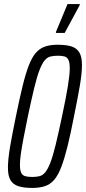

<svg xmlns="http://www.w3.org/2000/svg" viewBox="-20 -916 423 944"><path d="M139 8Q97 8 70.5 -0.5Q44 -9 31.5 -30.5Q19 -52 19 -91Q19 -132 29.5 -194Q40 -256 58 -343Q76 -431 91 -492.5Q106 -554 121.5 -594Q137 -634 156 -656Q175 -678 201 -687Q227 -696 263 -696Q306 -696 332 -687.5Q358 -679 370.5 -657.5Q383 -636 383 -596Q383 -556 372.5 -494.5Q362 -433 344 -345Q327 -257 312 -196.5Q297 -136 281.5 -95.5Q266 -55 247 -32.5Q228 -10 201.5 -1Q175 8 139 8ZM139 -46Q160 -46 175 -50Q190 -54 202.5 -69Q215 -84 227.5 -116Q240 -148 253.5 -203.5Q267 -259 285 -344Q305 -438 314 -494Q323 -550 323 -580Q323 -608 316.5 -621.5Q310 -635 297 -638.5Q284 -642 265 -642Q243 -642 227.5 -638Q212 -634 199.5 -619Q187 -604 174.5 -572Q162 -540 148.5 -484.5Q135 -429 117 -344Q104 -281 95.5 -236Q87 -191 82.5 -159.5Q78 -128 78 -107Q78 -79 84.5 -66Q91 -53 105 -49.5Q119 -46 139 -46ZM255 -754V-759L312 -896H372V-891L298 -754Z"/></svg>

Font: Saira UltraCondensed
Style: Italic
Weight: 400
Width: 1
Italic angle: -12°
Designer: Hector Gatti with collaboration of the Omnibus-Type team
Foundry: Omnibus-Type
Version: Version 1.101